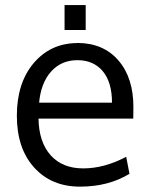

<svg xmlns="http://www.w3.org/2000/svg" viewBox="-20 -713 581 745"><path d="M45.4 0ZM131.8 -314.5H414.6Q414.6 -394 378.7 -436.8Q342.8 -479.5 280.3 -479.5Q217.8 -479.5 178.2 -435.3Q138.7 -391.1 131.8 -314.5ZM497.6 -296.9 497.1 -252.9H129.4Q130.9 -161.6 176.5 -110.6Q222.2 -59.6 303.2 -59.6Q384.3 -59.6 469.7 -104.5L482.4 -38.6Q400.9 11.2 290.3 11.2Q179.7 11.2 112.5 -63Q45.4 -137.2 45.4 -263.9Q45.4 -390.6 110.4 -467.8Q175.8 -544.9 278.3 -545.9Q279.3 -545.9 280.3 -546.4Q381.8 -545.9 439.9 -478Q498 -410.2 497.6 -296.9ZM230.5 -596.7V-693.4H312.5V-596.7Z"/></svg>

Font: Oxygen
Style: Normal
Weight: 400
Designer: Vernon Adams
Foundry: Vernon Adams
Version: Version Release 0.2.2 webfont; ttfautohint (v0.8.52-bc40) -l